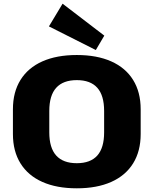

<svg xmlns="http://www.w3.org/2000/svg" viewBox="-20 -1009 831 1040"><path d="M396 11Q287 11 209.5 -23.5Q132 -58 91 -124Q50 -190 50 -283V-417Q50 -510 91 -576Q132 -642 209.5 -676.5Q287 -711 396 -711Q505 -711 582.5 -676.5Q660 -642 701 -576Q742 -510 742 -417V-283Q742 -190 701 -124Q660 -58 582.5 -23.5Q505 11 396 11ZM396 -125Q470 -125 507 -166.5Q544 -208 544 -292V-408Q544 -492 507 -533.5Q470 -575 396 -575Q322 -575 284.5 -533.5Q247 -492 247 -408V-292Q247 -208 284.5 -166.5Q322 -125 396 -125ZM545 -816 499 -738 245 -866 319 -989Z"/></svg>

Font: Pathway Extreme 8pt Thin 12pt ExtraBold
Style: Regular
Weight: 800
Version: Version 1.001;gftools[0.9.26]